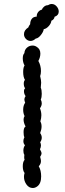

<svg xmlns="http://www.w3.org/2000/svg" viewBox="-20 -941 323 961"><path d="M186 -527Q186 -522 184 -502Q189 -492 189 -471Q189 -453 184 -443Q189 -433 189 -424Q189 -411 180 -399Q187 -382 187 -364Q187 -350 182 -333Q188 -323 188 -308Q188 -293 181 -275Q189 -264 189 -252Q189 -240 181 -229Q185 -222 185 -213Q185 -204 180 -194Q188 -180 188 -173Q188 -167 181 -156Q185 -142 185 -135Q185 -120 174 -109Q186 -88 186 -58Q186 -21 165 -7Q155 0 144 0Q125 0 112.5 -17.5Q100 -35 100 -56Q100 -66 103 -75Q94 -87 94 -109Q94 -131 103 -141Q101 -146 101 -155Q101 -162 102 -166Q97 -174 97 -187Q97 -203 105 -214Q97 -222 97 -235Q97 -244 102 -254Q98 -262 98 -280Q98 -302 108 -308Q98 -326 98 -343Q98 -352 103 -360Q96 -374 96 -392Q96 -413 106 -427Q102 -436 102 -444Q102 -451 108 -460Q100 -471 100 -484Q100 -495 106 -499Q99 -507 99 -523Q99 -535 105 -541Q96 -555 96 -581Q96 -604 103 -613Q94 -629 94 -649Q94 -667 102 -675Q103 -692 115 -702.5Q127 -713 143 -713Q154 -713 163 -707Q182 -696 182 -673Q182 -654 172 -636Q185 -613 185 -585Q185 -571 181 -560Q186 -540 186 -527ZM159 -748Q146 -736 133 -736Q120 -736 110 -746Q100 -756 100 -770Q100 -790 122 -804Q123 -810 131 -820Q131 -835 138.5 -846Q146 -857 164 -858Q163 -870 170.5 -880Q178 -890 190 -893Q193 -902 201.5 -908.5Q210 -915 220 -915Q229 -921 239 -921Q253 -921 263.5 -909Q274 -897 274 -883Q274 -864 253 -857Q252 -844 237 -837Q236 -824 224 -810.5Q212 -797 199 -795Q197 -781 184 -765Q171 -749 159 -748Z"/></svg>

Font: Pangolin
Style: Regular
Weight: 400
Designer: Kevin Burke
Foundry: Google, Inc.
Version: Version 1.101